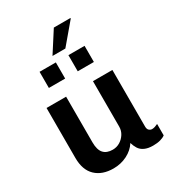

<svg xmlns="http://www.w3.org/2000/svg" viewBox="-216 -1033 1056 1164"><g transform="rotate(-30 312.0 -450.5)"><path d="M233 10Q154 10 108.5 -33.5Q63 -77 63 -161V-511H200V-191Q200 -139 221.5 -115Q243 -91 285 -91Q313 -91 336 -105Q359 -119 373.5 -142Q388 -165 388 -193V-511H524V-115Q524 -96 533.5 -88Q543 -80 554 -80Q564 -80 574.5 -83.5Q585 -87 595 -92V-12Q582 -2 560.5 4Q539 10 509 10Q474 10 450.5 -1Q427 -12 415 -31.5Q403 -51 397 -73Q372 -34 328 -12Q284 10 233 10ZM252 -766 345 -911H460L462 -908L342 -766ZM136 -609V-722H250V-609ZM338 -609V-722H451V-609Z"/></g></svg>

Font: Chivo Medium SemiBold
Style: Regular
Weight: 600
Version: Version 2.002